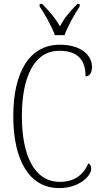

<svg xmlns="http://www.w3.org/2000/svg" viewBox="-20 -953 519 983"><path d="M261 -773H310C327 -818 362 -882 388 -920V-933H376C337 -893 311 -864 287 -818C261 -864 234 -893 196 -933H183V-920C209 -882 245 -818 261 -773ZM283 10C388 10 447 -54 447 -88C447 -103 442 -112 433 -117C409 -64 368 -22 286 -22C154 -22 92 -160 92 -358C92 -556 153 -693 284 -693C383 -693 418 -641 418 -562C438 -562 451 -580 451 -611C451 -670 395 -724 287 -724C130 -724 48 -583 48 -358C48 -136 128 10 283 10Z"/></svg>

Font: Noto Serif Hebrew Condensed ExtraLight
Style: Regular
Weight: 200
Width: 3
Designer: Monotype Design Team
Foundry: Monotype Imaging Inc.
Version: Version 2.004